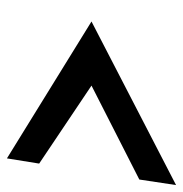

<svg xmlns="http://www.w3.org/2000/svg" viewBox="-7 -559 528 554"><g transform="rotate(90 257.0 -282.0)"><path d="M42 -282 437 -38 452 -131 227 -282 498 -420 514 -526Z"/></g></svg>

Font: Charger Sport
Style: BlkNrwObl
Weight: 900
Designer: Jasper
Foundry: Cannot Into Space Fonts
Version: Version 1.1